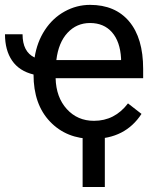

<svg xmlns="http://www.w3.org/2000/svg" viewBox="-37 -558 649 785"><path d="M331.1 -463.9Q276.4 -463.9 239.3 -424.1Q202.1 -384.3 193.4 -312.5H458V-319.3Q454.1 -388.2 420.9 -426Q387.7 -463.9 331.1 -463.9ZM342.3 9.8Q234.9 9.8 167.5 -60.8Q100.1 -131.3 100.1 -253.4Q41.5 -267.6 12.5 -310.1Q-16.6 -352.5 -16.6 -418H55.2Q55.2 -346.2 104.5 -322.8Q114.3 -386.2 146.5 -435.3Q178.7 -484.4 227.5 -511.2Q276.4 -538.1 331.1 -538.1Q434.1 -538.1 491.2 -470.2Q548.3 -402.3 548.3 -275.9V-238.3H190.4Q192.4 -160.2 236.1 -112.1Q279.8 -64 347.2 -64Q432.1 -64 486.3 -135.3L541.5 -92.3Q475.1 9.8 342.3 9.8ZM391.6 206.5H300.8V-43.5H391.6Z"/></svg>

Font: MAUL
Style: Regular
Weight: 400
Designer: MAUL
Version: Version 1.0; 2020; ttfautohint (v1.8.3)